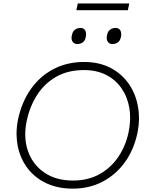

<svg xmlns="http://www.w3.org/2000/svg" viewBox="-20 -1085 858 1114"><path d="M402.5 9.5Q314.5 9.5 247.5 -22.5Q180.5 -54.5 138.5 -110.8Q96.5 -167 82.5 -240Q76 -273.5 76 -308.5Q76 -350 85 -394Q107 -495.5 160.2 -570Q213.5 -644.5 292 -685Q370.5 -725.5 468 -725.5Q554.5 -725.5 620 -691.8Q685.5 -658 726.2 -600Q767 -542 780.5 -467Q786.5 -434.5 786.5 -400.5Q786.5 -356 776.5 -309.5Q756 -215 704.2 -143.2Q652.5 -71.5 575.2 -31Q498 9.5 402.5 9.5ZM403 -37.5Q493.5 -37.5 560.2 -76Q627 -114.5 668.8 -178.2Q710.5 -242 726 -318Q735 -362 735 -402.5Q735 -431.5 730.5 -458.5Q719 -524 684.5 -573.5Q650 -623 595 -650.8Q540 -678.5 467.5 -678.5Q375 -678.5 307.2 -640.2Q239.5 -602 196.5 -535.8Q153.5 -469.5 135.5 -386Q126.5 -343.5 126.5 -305Q126.5 -253 142.5 -208Q170.5 -129 238 -83.2Q305.5 -37.5 403 -37.5ZM632 -829.5Q614 -829.5 605 -843.5Q599 -852.5 599 -865.5Q599 -872 600.5 -880Q605.5 -903.5 619.2 -913.2Q633 -923 650.5 -923Q669.5 -923 678 -909Q683.5 -899.5 683.5 -886.5Q683.5 -879.5 682 -872Q677.5 -849 664 -839.2Q650.5 -829.5 632 -829.5ZM428 -829.5Q410.5 -829.5 401 -843.5Q395 -852 395 -864.5Q395 -871.5 397 -880Q401.5 -903.5 415.5 -913.2Q429.5 -923 447 -923Q465.5 -923 474 -909Q479.5 -900 479.5 -887Q479.5 -880 478 -872Q474 -849 460.5 -839.2Q447 -829.5 428 -829.5ZM423 -1026 431.5 -1065H730L722 -1026Z"/></svg>

Font: Heraclito ExtraLight
Style: Italic
Weight: 200
Italic angle: -12°
Designer: Kostas Bartsokas (font) & Cristiano Sobral (main changes)
Foundry: Kostas Bartsokas (font) & Cristiano Sobral (main changes)
Version: Version 1.00;July 8, 2020;FontCreator 13.0.0.2655 64-bit